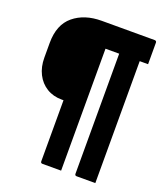

<svg xmlns="http://www.w3.org/2000/svg" viewBox="-153 -803 906 1055"><g transform="rotate(20 300.0 -275.0)"><path d="M410 139V-563H330V150H221Q210 150 210 139V-218H199Q149 -218 111 -241.5Q73 -265 52 -306.5Q31 -348 31 -402V-488Q31 -595 94.5 -647.5Q158 -700 258 -700H568Q573 -700 576 -697Q579 -694 579 -689V-563H530V150H421Q410 150 410 139Z"/></g></svg>

Font: Recursive Mn Lnr St XBd
Style: Regular
Weight: 800
Monospace: yes
Version: Version 1.079;hotconv 1.0.112;makeotfexe 2.5.65598; ttfautoh